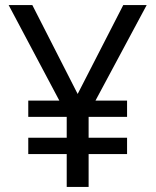

<svg xmlns="http://www.w3.org/2000/svg" viewBox="-20 -734 612 754"><path d="M285 -365 464 -714H556L355 -339H479V-275H328V-193H479V-129H328V0H242V-129H91V-193H242V-275H91V-339H213L14 -714H107Z"/></svg>

Font: Noto Sans Tifinagh Adrar
Style: Regular
Weight: 400
Designer: JamraPatel
Foundry: JamraPatel LLC
Version: Version 2.006; ttfautohint (v1.8.4.7-5d5b)